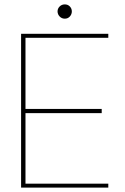

<svg xmlns="http://www.w3.org/2000/svg" viewBox="-20 -854 571 874"><path d="M76 0V-700H473V-682H96V-358H443V-339H96V-18H473V0ZM275 -769Q261 -769 251.5 -779Q242 -789 242 -802Q242 -815 251.5 -824.5Q261 -834 275 -834Q289 -834 298 -824.5Q307 -815 307 -802Q307 -789 298 -779Q289 -769 275 -769Z"/></svg>

Font: DM Sans 17pt Thin
Style: Regular
Weight: 250
Version: Version 4.004;gftools[0.9.30]